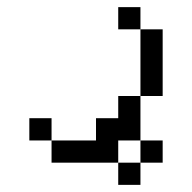

<svg xmlns="http://www.w3.org/2000/svg" viewBox="-20 -395 540 540"><path d="M437.5 62.5V0H375V62.5H312.5V125H375V62.5ZM312.5 62.5V0H375Q375 0 375 -125H312.5V-62.5H250V0H125V62.5ZM125 0V-62.5H62.5V0ZM375 -125H437.5V-312.5H375ZM375 -312.5V-375H312.5V-312.5Z"/></svg>

Font: BFUnifontExMono
Style: Regular
Weight: 500
Version: Version 15.0.06